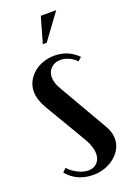

<svg xmlns="http://www.w3.org/2000/svg" viewBox="-135 -726 534 785"><g transform="rotate(-20 132.0 -333.5)"><path d="M231 -448Q217 -463 199 -471Q181 -479 163 -479Q138 -479 122 -463.5Q106 -448 106 -424Q106 -399 124 -369L242 -165Q263 -131 263 -100Q263 -78 252.5 -58Q242 -38 223.5 -23Q205 -8 181 0.5Q157 9 130 9Q60 9 17 -42L32 -57Q51 -37 74 -26Q97 -15 118 -15Q141 -15 155.5 -30Q170 -45 170 -69Q170 -103 141 -149L41 -318Q17 -359 17 -394Q17 -417 27 -437Q37 -457 54.5 -472Q72 -487 95.5 -495.5Q119 -504 146 -504Q205 -504 247 -462ZM118 -564 150 -676H217L135 -564Z"/></g></svg>

Font: Moniqa Narrow Heading
Style: Bold
Weight: 700
Width: 4
Designer: Rajesh Rajput
Foundry: Rajesh Rajput
Version: Version 1.000